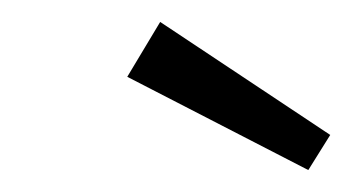

<svg xmlns="http://www.w3.org/2000/svg" viewBox="-20 -800 321 175"><path d="M126 -780 281 -677 261 -645 96 -730Z"/></svg>

Font: Fira Sans Condensed Light
Style: Italic
Weight: 300
Width: 3
Italic angle: -8°
Designer: Carrois Corporate & Edenspiekermann AG
Foundry: Carrois Corporate GbR & Edenspiekermann AG
Version: Version 4.203